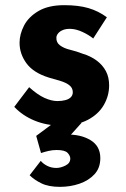

<svg xmlns="http://www.w3.org/2000/svg" viewBox="-20 -477 486 743"><path d="M213.9 8.8Q160.2 8.8 113.8 -10.3Q67.4 -29.3 35.2 -63.5L92.8 -139.6Q125 -110.4 152.3 -98.1Q179.7 -85.9 202.1 -85.9Q218.8 -85.9 232.4 -89.4Q246.1 -92.8 253.9 -100.6Q261.7 -108.4 261.7 -120.1Q261.7 -136.7 248.5 -147Q235.4 -157.2 214.4 -163.6Q193.4 -169.9 168.9 -176.8Q109.4 -195.3 82.5 -231.9Q55.7 -268.6 55.7 -311.5Q55.7 -344.7 73.2 -378.4Q90.8 -412.1 129.4 -434.6Q168 -457 228.5 -457Q283.2 -457 321.8 -445.8Q360.4 -434.6 393.6 -410.2L340.8 -328.1Q322.3 -342.8 298.8 -353.5Q275.4 -364.3 254.9 -365.2Q237.3 -366.2 224.6 -361.3Q211.9 -356.4 205.1 -348.1Q198.2 -339.8 198.2 -331.1Q197.3 -312.5 212.4 -301.3Q227.5 -290 252 -284.2Q276.4 -278.3 298.8 -269.5Q331.1 -259.8 354 -242.7Q377 -225.6 389.6 -202.1Q402.3 -178.7 402.3 -146.5Q402.3 -106.4 381.8 -70.8Q361.3 -35.2 319.8 -13.2Q278.3 8.8 213.9 8.8ZM137.7 145.5Q147.5 157.2 163.1 165Q178.7 172.9 198.2 172.9Q214.8 172.9 233.4 163.6Q252 154.3 252 136.7Q252 126 241.7 114.7Q231.4 103.5 199.2 103.5Q183.6 103.5 168.5 106.9Q153.3 110.4 138.7 115.2L120.1 48.8L188.5 -2H295.9L218.8 84L193.4 48.8Q204.1 46.9 214.4 45.9Q224.6 44.9 235.4 43.9Q291 42 329.6 64.9Q368.2 87.9 368.2 134.8Q368.2 172.9 345.7 197.3Q323.2 221.7 287.6 233.9Q252 246.1 211.9 246.1Q168 246.1 140.1 232.4Q112.3 218.8 94.7 201.2Z"/></svg>

Font: Josefin Sans CFJ
Style: Bold
Weight: 700
Designer: Santiago Orozco
Foundry: Typemade
Version: Version 2.001